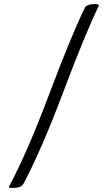

<svg xmlns="http://www.w3.org/2000/svg" viewBox="-20 -794 531 945"><path d="M397 -755Q406 -774 450 -774Q468 -774 466 -765Q399 -627 291 -340Q183 -53 94 113Q83 131 41 131Q23 131 23 126Q23 125 25 123Q114 -43 222 -330Q330 -617 397 -755Z"/></svg>

Font: Handlee
Style: Regular
Weight: 400
Designer: Joe Prince
Foundry: Joe Prince
Version: Version 1.001